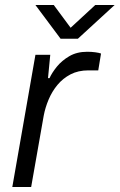

<svg xmlns="http://www.w3.org/2000/svg" viewBox="-20 -744 476 764"><path d="M29 0 121 -526H180L171 -433H177Q187 -455 206.5 -479Q226 -503 256 -520.5Q286 -538 327 -538Q344 -538 359 -536Q374 -534 382 -531L371 -464H332Q291 -464 260.5 -448Q230 -432 208.5 -406Q187 -380 173.5 -348Q160 -316 154 -284L104 0ZM436 -724 290 -590H221L121 -724H194L274 -616H242L359 -724Z"/></svg>

Font: Archivo SemiExpanded Light
Style: Italic
Weight: 300
Width: 6
Italic angle: -10°
Designer: Hector Gatti
Foundry: Omnibus-Type
Version: Version 2.001